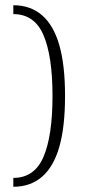

<svg xmlns="http://www.w3.org/2000/svg" viewBox="-20 -603 354 735"><path d="M31 112V78Q112 78 146.5 -2.5Q181 -83 181 -236Q181 -388 146.5 -468.5Q112 -549 31 -549V-583Q96 -583 140.5 -545Q185 -507 207 -430.5Q229 -354 229 -236Q229 -117 207 -40.5Q185 36 140.5 74Q96 112 31 112Z"/></svg>

Font: Rokkitt ExtraLight
Style: Regular
Weight: 250
Version: Version 3.103